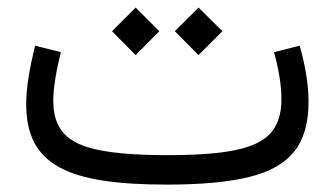

<svg xmlns="http://www.w3.org/2000/svg" viewBox="-20 -499 904 519"><path d="M720.7 -357.9C733.9 -310.5 740.7 -268.1 740.7 -230C740.7 -191.4 731 -161.6 711.9 -139.6C673.3 -95.7 586.9 -79.6 432.1 -79.6C356 -79.6 295.4 -84 250.5 -92.8C160.2 -109.9 124 -150.4 124 -227.1C124 -261.7 132.3 -309.1 144.5 -357.9L74.7 -375.5C60.5 -316.9 50.8 -262.7 50.8 -218.3C50.8 -53.7 159.7 0 432.1 0C523.4 0 597.2 -6.8 653.3 -20.5C765.1 -47.9 814 -110.4 814 -223.6C814 -270 805.2 -322.8 790 -375.5ZM346.7 -350.1 410.6 -414.6 346.7 -478.5 282.7 -414.6ZM516.6 -350.1 581.1 -414.6 516.6 -478.5 452.6 -414.6Z"/></svg>

Font: Estedad Regular
Style: Regular
Weight: 400
Designer: Amin Abedi
Version: Version 7.3